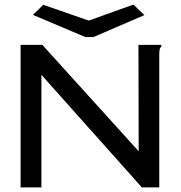

<svg xmlns="http://www.w3.org/2000/svg" viewBox="-20 -819 790 839"><path d="M70 -623H165L586 -158L585 -623H685V-616Q679 -610 677.5 -602.5Q676 -595 676 -579V0H600L161 -492V0H70ZM563 -799 611 -753 388 -657H353L124 -754L169 -798L368 -729Z"/></svg>

Font: Inconsolata ExtraExpanded Medium
Style: Regular
Weight: 500
Width: 8
Monospace: yes
Designer: Raph Levien, Cyreal, Brenton Simpson
Foundry: Raph Levien, Cyreal, Google
Version: Version 3.001; ttfautohint (v1.8.2.53-6de2)